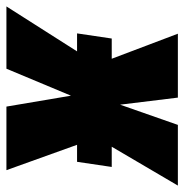

<svg xmlns="http://www.w3.org/2000/svg" viewBox="-65 -566 574 598"><g transform="rotate(90 222.0 -267.0)"><path d="M427 -220H374L453 0H255L221 -201L137 0H-57L83 -220H27L43 -328H106L28 -534H227L249 -354L312 -534H501L380 -328H443Z"/></g></svg>

Font: Fira Sans Condensed Black
Style: Italic
Weight: 900
Width: 3
Italic angle: -8°
Designer: Carrois Corporate & Edenspiekermann AG
Foundry: Carrois Corporate GbR & Edenspiekermann AG
Version: Version 4.203